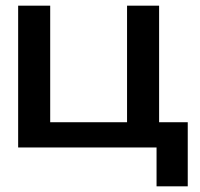

<svg xmlns="http://www.w3.org/2000/svg" viewBox="-20 -520 705 677"><path d="M44 -500V0H532V137H642V-89H541V-500H428V-89H157V-500Z"/></svg>

Font: LT Wave Medium
Style: Regular
Weight: 500
Designer: Daniel Lyons
Version: Version 2.5 (Glyphs App)